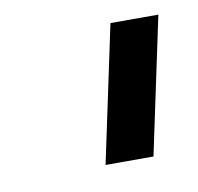

<svg xmlns="http://www.w3.org/2000/svg" viewBox="-40 -759 309 300"><g transform="rotate(-10 114.0 -609.5)"><path d="M106 -501 152 -718H228L182 -501Z"/></g></svg>

Font: PTCRaleway Medium
Style: Italic
Weight: 500
Italic angle: -12°
Designer: Matt McInerney, Pablo Impallari, Rodrigo Fuenzalida
Foundry: Matt McInerney, Pablo Impallari, Rodrigo Fuenzalida
Version: Version 3.000g; ttfautohint (v1.5) -l 8 -r 28 -G 28 -x 14 -D